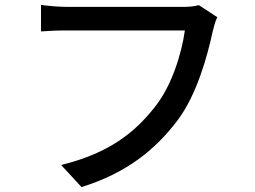

<svg xmlns="http://www.w3.org/2000/svg" viewBox="-20 -734 1040 782"><path d="M701 -241C782 -347 825 -507 847 -609C852 -629 857 -648 865 -664L790 -713C768 -707 744 -706 727 -706H252C219 -706 175 -710 147 -714V-606C172 -608 209 -610 252 -610H733C720 -518 681 -387 612 -300C530 -195 425 -110 229 -62L312 28C494 -29 610 -122 701 -241Z"/></svg>

Font: Glow Sans SC Normal Medium
Style: Regular
Weight: 600
Designer: Ryoko NISHIZUKA (kana, bopomofo & ideographs); Paul D. Hunt (Latin, Greek & Cyrillic); Sandoll Communications, Soo-young
Version: Version 0.93